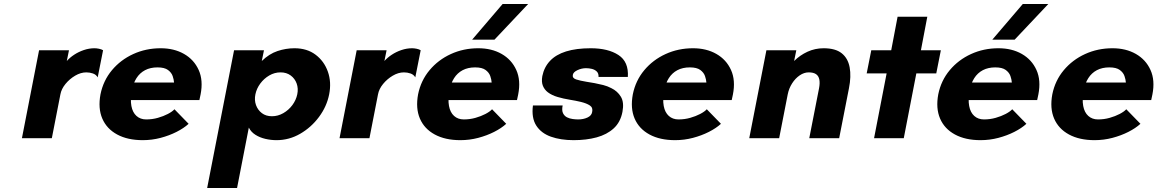

<svg xmlns="http://www.w3.org/2000/svg" viewBox="-20 -693 5805 963"><path d="M90 0 176 -441H326L315 -387Q330 -404 352 -418.5Q374 -433 400.5 -442Q427 -451 454 -451Q464 -451 476.5 -448.5Q489 -446 497 -441L470 -305Q462 -319 446 -324.5Q430 -330 413 -330Q385 -330 357 -313.5Q329 -297 308.5 -272Q288 -247 283 -220L240 0Z M696 10Q620 10 567.5 -18.5Q515 -47 493 -98.5Q471 -150 484 -220Q498 -289 541.5 -341Q585 -393 648.5 -422Q712 -451 786 -451Q853 -451 903 -422.5Q953 -394 976.5 -342Q1000 -290 986 -219L980 -191H607L624 -279H853Q852 -294 846 -311.5Q840 -329 822.5 -342Q805 -355 770 -355Q734 -355 707.5 -341Q681 -327 664.5 -301Q648 -275 641 -239Q633 -194 639 -161.5Q645 -129 664.5 -111.5Q684 -94 713 -94Q744 -94 772 -102Q800 -110 822 -121.5Q844 -133 855 -145L926 -72Q902 -50 865.5 -31.5Q829 -13 785.5 -1.5Q742 10 696 10Z M1019 250 1154 -441H1304L1293 -387Q1330 -423 1372 -437Q1414 -451 1457 -451Q1520 -451 1563 -418.5Q1606 -386 1624.5 -333.5Q1643 -281 1631 -220Q1619 -159 1580 -106.5Q1541 -54 1485.5 -22Q1430 10 1367 10Q1339 10 1311 3.5Q1283 -3 1261 -17Q1239 -31 1228 -53L1169 250ZM1344 -110Q1374 -110 1401 -125.5Q1428 -141 1446.5 -166Q1465 -191 1471 -220Q1477 -249 1468 -274Q1459 -299 1438 -314.5Q1417 -330 1387 -330Q1357 -330 1330.5 -314.5Q1304 -299 1285.5 -274Q1267 -249 1261 -220Q1255 -191 1264 -166Q1273 -141 1293.5 -125.5Q1314 -110 1344 -110Z M1683 0 1769 -441H1919L1908 -387Q1923 -404 1945 -418.5Q1967 -433 1993.5 -442Q2020 -451 2047 -451Q2057 -451 2069.5 -448.5Q2082 -446 2090 -441L2063 -305Q2055 -319 2039 -324.5Q2023 -330 2006 -330Q1978 -330 1950 -313.5Q1922 -297 1901.5 -272Q1881 -247 1876 -220L1833 0Z M2289 10Q2213 10 2160.5 -18.5Q2108 -47 2086 -98.5Q2064 -150 2077 -220Q2091 -289 2134.5 -341Q2178 -393 2241.5 -422Q2305 -451 2379 -451Q2446 -451 2496 -422.5Q2546 -394 2569.5 -342Q2593 -290 2579 -219L2573 -191H2200L2217 -279H2446Q2445 -294 2439 -311.5Q2433 -329 2415.5 -342Q2398 -355 2363 -355Q2327 -355 2300.5 -341Q2274 -327 2257.5 -301Q2241 -275 2234 -239Q2226 -194 2232 -161.5Q2238 -129 2257.5 -111.5Q2277 -94 2306 -94Q2337 -94 2365 -102Q2393 -110 2415 -121.5Q2437 -133 2448 -145L2519 -72Q2495 -50 2458.5 -31.5Q2422 -13 2378.5 -1.5Q2335 10 2289 10ZM2348 -494 2501 -673H2629L2460 -494Z M2857 10Q2792 10 2743 -7.5Q2694 -25 2669.5 -63.5Q2645 -102 2653 -164H2802Q2797 -139 2804 -125Q2811 -111 2824 -104.5Q2837 -98 2852.5 -96Q2868 -94 2880 -94Q2906 -94 2926.5 -103.5Q2947 -113 2950 -131Q2955 -153 2938.5 -164Q2922 -175 2893 -182Q2868 -188 2837 -193Q2806 -198 2777 -206.5Q2748 -215 2728 -230Q2711 -243 2703 -262.5Q2695 -282 2700 -311Q2709 -356 2738.5 -387.5Q2768 -419 2819 -435Q2870 -451 2943 -451Q3030 -451 3082 -417Q3134 -383 3129 -307H2982Q2983 -325 2973 -334.5Q2963 -344 2948.5 -347.5Q2934 -351 2919 -351Q2897 -351 2876 -341Q2855 -331 2853 -317Q2850 -301 2870 -294.5Q2890 -288 2921 -283Q2941 -280 2962.5 -276Q2984 -272 3005.5 -266.5Q3027 -261 3046 -251Q3077 -236 3094 -208Q3111 -180 3102 -132Q3092 -80 3058 -49Q3024 -18 2972.5 -4Q2921 10 2857 10Z M3366 10Q3290 10 3237.5 -18.5Q3185 -47 3163 -98.5Q3141 -150 3154 -220Q3168 -289 3211.5 -341Q3255 -393 3318.5 -422Q3382 -451 3456 -451Q3523 -451 3573 -422.5Q3623 -394 3646.5 -342Q3670 -290 3656 -219L3650 -191H3277L3294 -279H3523Q3522 -294 3516 -311.5Q3510 -329 3492.5 -342Q3475 -355 3440 -355Q3404 -355 3377.5 -341Q3351 -327 3334.5 -301Q3318 -275 3311 -239Q3303 -194 3309 -161.5Q3315 -129 3334.5 -111.5Q3354 -94 3383 -94Q3414 -94 3442 -102Q3470 -110 3492 -121.5Q3514 -133 3525 -145L3596 -72Q3572 -50 3535.5 -31.5Q3499 -13 3455.5 -1.5Q3412 10 3366 10Z M3738 0 3824 -441H3974L3963 -387Q3992 -416 4030 -433.5Q4068 -451 4111 -451Q4170 -451 4201.5 -426Q4233 -401 4241.5 -355.5Q4250 -310 4238 -250L4189 0H4039L4088 -250Q4093 -276 4089.5 -294Q4086 -312 4073 -321Q4060 -330 4036 -330Q4013 -330 3991 -315Q3969 -300 3953 -275Q3937 -250 3931 -220L3888 0Z M4364 0 4427 -325H4327L4350 -441H4450L4482 -609H4631L4599 -441H4699L4676 -325H4576L4513 0Z M4898 10Q4822 10 4769.5 -18.5Q4717 -47 4695 -98.5Q4673 -150 4686 -220Q4700 -289 4743.5 -341Q4787 -393 4850.5 -422Q4914 -451 4988 -451Q5055 -451 5105 -422.5Q5155 -394 5178.5 -342Q5202 -290 5188 -219L5182 -191H4809L4826 -279H5055Q5054 -294 5048 -311.5Q5042 -329 5024.5 -342Q5007 -355 4972 -355Q4936 -355 4909.5 -341Q4883 -327 4866.5 -301Q4850 -275 4843 -239Q4835 -194 4841 -161.5Q4847 -129 4866.5 -111.5Q4886 -94 4915 -94Q4946 -94 4974 -102Q5002 -110 5024 -121.5Q5046 -133 5057 -145L5128 -72Q5104 -50 5067.5 -31.5Q5031 -13 4987.5 -1.5Q4944 10 4898 10ZM4957 -494 5110 -673H5238L5069 -494Z M5470 10Q5394 10 5341.5 -18.5Q5289 -47 5267 -98.5Q5245 -150 5258 -220Q5272 -289 5315.5 -341Q5359 -393 5422.5 -422Q5486 -451 5560 -451Q5627 -451 5677 -422.5Q5727 -394 5750.5 -342Q5774 -290 5760 -219L5754 -191H5381L5398 -279H5627Q5626 -294 5620 -311.5Q5614 -329 5596.5 -342Q5579 -355 5544 -355Q5508 -355 5481.5 -341Q5455 -327 5438.5 -301Q5422 -275 5415 -239Q5407 -194 5413 -161.5Q5419 -129 5438.5 -111.5Q5458 -94 5487 -94Q5518 -94 5546 -102Q5574 -110 5596 -121.5Q5618 -133 5629 -145L5700 -72Q5676 -50 5639.5 -31.5Q5603 -13 5559.5 -1.5Q5516 10 5470 10Z"/></svg>

Font: Teachers
Style: Italic
Weight: 400
Italic angle: -11°
Designer: Alfredo Marco Pradil, Chank Diesel
Version: Version 1.001